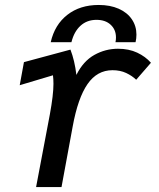

<svg xmlns="http://www.w3.org/2000/svg" viewBox="-20 -754 640 774"><path d="M181 -293Q195.5 -372 195.5 -416Q195.5 -435 193.5 -450.5L59.5 -410.5L76.5 -503.5L264 -554Q281 -510 288 -452Q315.5 -507.5 360.2 -532.5Q405 -557.5 455.5 -557.5Q499.5 -557.5 533 -541.8Q566.5 -526 588.5 -501L529 -432.5Q512.5 -448.5 488.5 -459.8Q464.5 -471 433.5 -471Q371.5 -471 332.8 -415Q294 -359 273 -244L228 0H125.5Q156 -159 181 -293ZM378 -734Q424 -734 458.5 -718.8Q493 -703.5 511.5 -676.2Q530 -649 530 -614.5Q530 -598.5 526.5 -584H445.5Q447.5 -592.5 447.5 -603Q447.5 -634.5 426.2 -654.2Q405 -674 369 -674Q330.5 -674 304.5 -650.2Q278.5 -626.5 268 -584H184.5Q200.5 -654.5 251.5 -694.2Q302.5 -734 378 -734Z"/></svg>

Font: JuliaMono MediumItalic
Style: Regular
Weight: 500
Italic angle: -9°
Monospace: yes
Designer: cormullion
Foundry: corm
Version: Version 0.049; ttfautohint (v1.8.4)